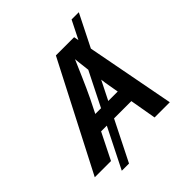

<svg xmlns="http://www.w3.org/2000/svg" viewBox="-264 -977 1229 1229"><g transform="rotate(-45 350.0 -363.0)"><path d="M651.4 -819.3 193.8 92.8H128.4L585.9 -819.3ZM-23.4 0 352.1 -727.5H517.1L655.8 0H518.1L452.1 -378.4Q443.8 -434.6 434.6 -509Q425.3 -583.5 416 -677.7H444.8Q405.3 -585.9 373 -511.7Q340.8 -437.5 312.5 -378.4L123.5 0ZM155.3 -179.2 172.4 -284.2H553.7L536.6 -179.2Z"/></g></svg>

Font: Inter 17pt SemiBold
Style: Italic
Weight: 600
Italic angle: -9.3988°
Version: Version 4.001;git-66647c0bb